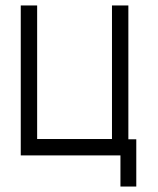

<svg xmlns="http://www.w3.org/2000/svg" viewBox="-20 -617 580 703"><path d="M56 -597H116V-108H390V-597H450V-107H479V66H421V-48H56Z"/></svg>

Font: ibm3270
Style: Regular
Weight: 400
Monospace: yes
Version: Version 2.0.3